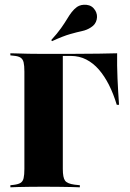

<svg xmlns="http://www.w3.org/2000/svg" viewBox="-20 -798 553 818"><path d="M83.9 -201.6V-492.7Q83.9 -518.5 80.6 -532.3Q77.4 -546 67.7 -552.4Q58.1 -558.9 38.7 -560.5L24.2 -562.1V-571Q37.9 -571 57.3 -570.2Q76.6 -569.4 101.2 -569Q125.8 -568.5 153.2 -568.5H166.1H283.1Q353.2 -568.5 400 -569.4Q446.8 -570.2 479 -571Q478.2 -519.4 480.6 -464.1Q483.1 -408.9 487.1 -351.6H477.4Q463.7 -397.6 444.4 -435.9Q425 -474.2 401.2 -501.6Q377.4 -529 347.6 -544.4Q317.7 -559.7 282.3 -559.7H247.6V-201.6ZM153.2 -2.4Q125.8 -2.4 101.2 -2Q76.6 -1.6 57.3 -1.2Q37.9 -0.8 24.2 0V-8.9L38.7 -10.5Q58.1 -12.9 67.7 -19Q77.4 -25 80.6 -39.1Q83.9 -53.2 83.9 -78.2V-201.6H247.6V-78.2Q247.6 -41.1 257.3 -28.2Q266.9 -15.3 297.6 -11.3L320.2 -8.9V0Q304.8 -0.8 283.5 -1.2Q262.1 -1.6 235.5 -2Q208.9 -2.4 178.2 -2.4H166.1ZM201.6 -622.6 198.4 -627.4Q224.2 -655.6 239.9 -677.8Q255.6 -700 265.7 -716.9Q275.8 -733.9 285.5 -746.4Q295.2 -758.9 308.1 -768.5Q325 -779.8 348.8 -777.4Q372.6 -775 385.5 -754Q396.8 -735.5 391.9 -714.5Q387.1 -693.5 367.7 -681.5Q350.8 -670.2 329.8 -665.7Q308.9 -661.3 279 -652.8Q249.2 -644.4 201.6 -622.6Z"/></svg>

Font: Playfair 144pt SemiCondensed Black
Style: Regular
Weight: 900
Width: 4
Designer: Claus Eggers Sørensen
Foundry: Claus Eggers Sørensen
Version: Version 2.203